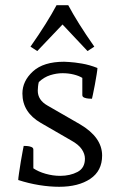

<svg xmlns="http://www.w3.org/2000/svg" viewBox="-20 -705 460 737"><path d="M207 12Q171 12 130.5 5.5Q90 -1 50 -14Q50 -20 53 -40.5Q56 -61 60 -85.5Q64 -110 67.5 -127.5Q71 -145 71 -145Q75 -145 83.5 -144.5Q92 -144 100 -141Q108 -138 108 -131V-59Q127 -46 155 -38Q183 -30 211 -30Q249 -30 277.5 -45Q306 -60 306 -96Q306 -114 294 -132Q282 -150 253 -166L137 -233Q66 -274 66 -346Q66 -394 106.5 -431Q147 -468 226 -468Q226 -468 245.5 -467Q265 -466 294.5 -461Q324 -456 354 -444Q354 -438 351 -419.5Q348 -401 344 -379Q340 -357 336.5 -341.5Q333 -326 333 -326Q330 -326 321 -326.5Q312 -327 304 -330Q296 -333 296 -340V-406Q283 -414 263 -419Q243 -424 220 -424Q197 -424 173 -416.5Q149 -409 129 -390Q127 -383 126 -373Q125 -363 125 -357Q125 -321 162 -300L287 -228Q372 -178 372 -108Q372 -49 326.5 -18.5Q281 12 207 12ZM123 -509 97 -526Q130 -573 155 -613Q180 -653 197 -685H242Q259 -653 284 -613Q309 -573 342 -526L316 -509L220 -611Z"/></svg>

Font: Mate
Style: Regular
Weight: 400
Designer: Eduardo Rodriguez Tunni
Foundry: Eduardo Rodriguez Tunni
Version: Version 1.003; ttfautohint (v1.8.4.7-5d5b);gftools[0.9.24]